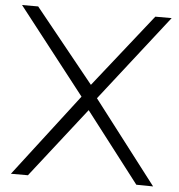

<svg xmlns="http://www.w3.org/2000/svg" viewBox="-53 -802 796 854"><g transform="rotate(5 345.0 -375.5)"><path d="M27 0 310 -369 11 -752H83L347 -425L606 -752H679L379 -368L662 1L587 0L347 -312L103 0Z"/></g></svg>

Font: Milkman
Style: Regular
Weight: 300
Designer: Giulia Boggio / Martin Desinde
Version: Version 1.000